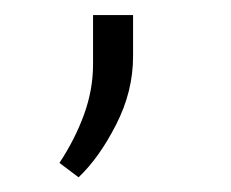

<svg xmlns="http://www.w3.org/2000/svg" viewBox="-20 -98 313 260"><path d="M86.4 142.1 60.5 122.6Q81.5 90.8 93.8 57.1Q106 23.4 106 -10.7V-77.6H160.2V-21.5Q160.2 25.9 137.2 70.8Q114.3 115.7 86.4 142.1Z"/></svg>

Font: Vazir Thin FD-WOL
Style: Thin-FD-WOL
Weight: 100
Designer: Saber Rastikerdar
Foundry: Saber Rastikerdar
Version: Version 30.1.0